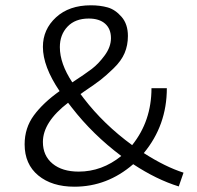

<svg xmlns="http://www.w3.org/2000/svg" viewBox="-20 -700 743 725"><path d="M673 -48 655 4Q571 -22 483 -80Q385 5 261 5Q176 5 124.5 -37.5Q73 -80 73 -155Q73 -217 108 -264.5Q143 -312 205 -356Q142 -449 142 -523Q142 -589 191.5 -634.5Q241 -680 323 -680Q358 -680 386.5 -672Q415 -664 439 -636.5Q463 -609 463 -564Q463 -529 450.5 -499.5Q438 -470 409 -442Q380 -414 360 -398.5Q340 -383 297 -354Q293 -351 290 -349Q287 -347 284 -345L296 -329Q371 -231 479 -152Q552 -243 552 -367H610Q610 -227 523 -122Q604 -70 673 -48ZM206 -522Q206 -460 253 -389Q302 -421 327 -440Q352 -459 375.5 -491Q399 -523 399 -556Q399 -591 377 -610.5Q355 -630 315 -630Q264 -630 235 -599.5Q206 -569 206 -522ZM277 -52Q365 -52 438 -111Q330 -192 251 -294L237 -312Q142 -239 142 -164Q142 -112 178.5 -82Q215 -52 277 -52Z"/></svg>

Font: EauTest
Style: Italic
Weight: 400
Italic angle: -12°
Designer: Christian Thalmann (Catharsis Fonts)
Version: Version 0.001;PS 000.001;hotconv 1.0.88;makeotf.lib2.5.64775